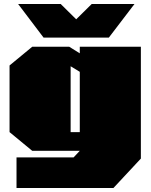

<svg xmlns="http://www.w3.org/2000/svg" viewBox="-20 -758 761 965"><path d="M199 -569 71 -738H285L363 -661L441 -738H656L527 -569ZM63 187V33H350L381 0H142L28 -94V-429L142 -523H328L381 -490V-523H688V39L550 187ZM335 -94H381V-397L335 -425Z"/></svg>

Font: Tomorrow Black
Style: Regular
Weight: 900
Designer: Tony de Marco, Monica Rizzolli
Foundry: Just in Type
Version: Version 2.002